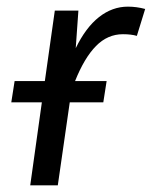

<svg xmlns="http://www.w3.org/2000/svg" viewBox="-20 -558 457 578"><path d="M417 -531 392 -450Q375 -455 350 -455Q304 -455 269 -419.5Q234 -384 206 -314H301L291 -250H190L154 0H71L106 -250H14L24 -314H115L145 -526H216L208 -413Q238 -475 278 -506.5Q318 -538 365 -538Q391 -538 417 -531Z"/></svg>

Font: FiraGO Book
Style: Italic
Weight: 350
Italic angle: -8°
Designer: bBox Type GmbH
Foundry: bBox Type GmbH
Version: Version 1.001